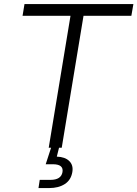

<svg xmlns="http://www.w3.org/2000/svg" viewBox="-20 -748 695 972"><path d="M94.2 -668 104 -727.5H655.3L645 -668H402.8L292.5 0H226.6L336.9 -668ZM174.8 204.1 181.2 162.6H235.4Q289.6 162.6 296.4 123Q302.7 83.5 247.6 83.5H211.4L244.6 -18.6H280.8L278.8 0L267.6 44.9Q309.6 46.4 330.8 67.4Q352.1 88.4 346.2 123Q339.4 163.6 307.9 183.8Q276.4 204.1 228.5 204.1Z"/></svg>

Font: Inter Display Light
Style: Italic
Weight: 300
Italic angle: -9.39999°
Designer: Rasmus Andersson
Foundry: rsms
Version: Version 4.000;git-a52131595